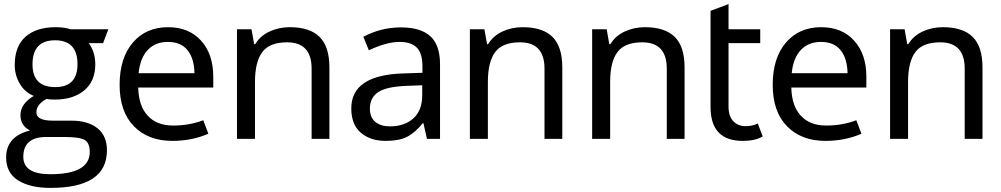

<svg xmlns="http://www.w3.org/2000/svg" viewBox="-20 -679 4896 939"><path d="M227 240Q128 240 69 203.5Q10 167 10 91Q10 -12 127 -41Q80 -64 80 -116Q80 -171 145 -210Q101 -228 76.5 -270Q52 -312 52 -361Q52 -453 105 -499.5Q158 -546 252 -546Q295 -546 325 -536H510L484 -468H414Q446 -425 446 -364Q446 -282 392 -237Q338 -192 249 -192Q222 -192 207 -195Q158 -168 158 -130Q158 -89 237 -89H328Q410 -89 456.5 -52Q503 -15 503 56Q503 240 227 240ZM250 -253Q359 -253 359 -365Q359 -482 249 -482Q139 -482 139 -364Q139 -253 250 -253ZM226 173Q419 173 419 64Q419 21 395 6Q370 -9 298 -9H206Q94 -9 94 88Q94 173 226 173Z M802 -546Q904 -546 963.5 -480Q1023 -414 1023 -304V-251H656Q658 -161 702.5 -113Q747 -65 827 -65Q906 -65 974 -91L999 -25Q919 10 823 10Q705 10 635 -61.5Q565 -133 565 -264Q565 -395 629.5 -470.5Q694 -546 802 -546ZM801 -474Q739 -474 702 -434Q665 -394 658 -321H931Q930 -392 897.5 -433Q865 -474 801 -474Z M1397 -546Q1495 -546 1543 -498.5Q1591 -451 1591 -349V0H1504V-343Q1504 -472 1384 -472Q1298 -472 1262.5 -424Q1227 -376 1227 -278V0H1139V-536H1210L1223 -463H1228Q1253 -504 1298.5 -525Q1344 -546 1397 -546Z M1940 -545Q2038 -545 2085 -501.5Q2132 -458 2132 -365V0H2068L2051 -76H2047Q2010 -30 1971 -10Q1932 10 1867 10Q1791 10 1744.5 -30Q1698 -70 1698 -149Q1698 -313 1955 -320L2046 -323V-355Q2046 -419 2018 -446.5Q1990 -474 1935 -474Q1870 -474 1784 -433L1757 -499Q1843 -545 1940 -545ZM2045 -262 1966 -259Q1869 -255 1829 -228Q1789 -201 1789 -148Q1789 -105 1815.5 -83Q1842 -61 1887 -61Q1958 -61 2001.5 -100Q2045 -139 2045 -214Z M2536 -546Q2634 -546 2682 -498.5Q2730 -451 2730 -349V0H2643V-343Q2643 -472 2523 -472Q2437 -472 2401.5 -424Q2366 -376 2366 -278V0H2278V-536H2349L2362 -463H2367Q2392 -504 2437.5 -525Q2483 -546 2536 -546Z M3134 -546Q3232 -546 3280 -498.5Q3328 -451 3328 -349V0H3241V-343Q3241 -472 3121 -472Q3035 -472 2999.5 -424Q2964 -376 2964 -278V0H2876V-536H2947L2960 -463H2965Q2990 -504 3035.5 -525Q3081 -546 3134 -546Z M3627 -62Q3660 -62 3686 -75L3710 -12Q3675 10 3612 10Q3455 10 3455 -156V-626L3543 -659V-536H3698V-468H3543V-158Q3543 -111 3566 -86.5Q3589 -62 3627 -62Z M3996 -546Q4098 -546 4157.5 -480Q4217 -414 4217 -304V-251H3850Q3852 -161 3896.5 -113Q3941 -65 4021 -65Q4100 -65 4168 -91L4193 -25Q4113 10 4017 10Q3899 10 3829 -61.5Q3759 -133 3759 -264Q3759 -395 3823.5 -470.5Q3888 -546 3996 -546ZM3995 -474Q3933 -474 3896 -434Q3859 -394 3852 -321H4125Q4124 -392 4091.5 -433Q4059 -474 3995 -474Z M4591 -546Q4689 -546 4737 -498.5Q4785 -451 4785 -349V0H4698V-343Q4698 -472 4578 -472Q4492 -472 4456.5 -424Q4421 -376 4421 -278V0H4333V-536H4404L4417 -463H4422Q4447 -504 4492.5 -525Q4538 -546 4591 -546Z"/></svg>

Font: Advent Sans Logo
Style: Regular
Weight: 400
Designer: Types & Symbols
Foundry: Types & Symbols
Version: Version 1.002